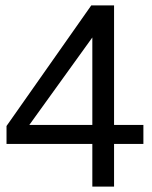

<svg xmlns="http://www.w3.org/2000/svg" viewBox="-20 -620 560 707"><path d="M316 -600H400V-160H508V-90H400V67H320V-90H4V-156ZM320 -160V-482L88 -160Z"/></svg>

Font: Epunda Sans
Style: Regular
Weight: 400
Designer: Simon Atzbach
Foundry: typofactur
Version: Version 2.204; ttfautohint (v1.8.4.7-5d5b)